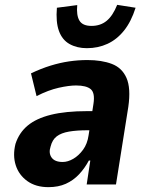

<svg xmlns="http://www.w3.org/2000/svg" viewBox="-20 -762 608 793"><path d="M180 11Q128 11 93 -14Q58 -39 45 -79.5Q32 -120 44 -168Q59 -214 94.5 -243.5Q130 -273 190.5 -288Q251 -303 340 -303H383L372 -224H342Q297 -224 265 -218.5Q233 -213 214.5 -199Q196 -185 189 -157Q180 -130 193 -111.5Q206 -93 239 -93Q260 -93 282.5 -106Q305 -119 323 -143.5Q341 -168 346 -204L366 -333Q373 -378 355 -393.5Q337 -409 294 -409Q265 -409 222.5 -399.5Q180 -390 131 -365L108 -459Q150 -479 189 -491Q228 -503 265.5 -508.5Q303 -514 341 -514Q400 -514 442 -498Q484 -482 502.5 -440Q521 -398 510 -321L459 0H338L353 -99H347Q330 -67 306.5 -42Q283 -17 252 -3Q221 11 180 11ZM339 -563Q298 -563 267.5 -580Q237 -597 223.5 -634Q210 -671 215 -730L299 -741Q295 -699 308 -677Q321 -655 358 -655Q395 -655 420.5 -676Q446 -697 464 -742L540 -730Q522 -673 492.5 -636Q463 -599 424 -581Q385 -563 339 -563Z"/></svg>

Font: Nunito Sans 7pt Condensed ExtraBold
Style: Italic
Weight: 800
Width: 3
Italic angle: -9°
Designer: Vernon Adams
Foundry: Vernon Adams
Version: Version 3.101;gftools[0.9.27]